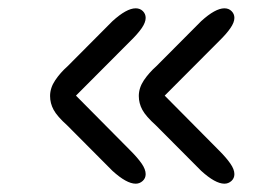

<svg xmlns="http://www.w3.org/2000/svg" viewBox="-20 -512 659 462"><path d="M306.5 -70Q284.5 -70 250.5 -101L142 -210Q117.5 -232 109 -247.8Q100.5 -263.5 100.5 -281Q100.5 -300.5 112.8 -318.8Q125 -337 142.5 -352.5L250.5 -461Q284.5 -492 306.5 -492Q317 -492 323.8 -485.2Q330.5 -478.5 330.5 -469Q330.5 -458 320.8 -444Q311 -430 294 -413.5L128 -247V-317L294.5 -149Q311 -132.5 320.8 -118.5Q330.5 -104.5 330.5 -93Q330.5 -83 323.2 -76.5Q316 -70 306.5 -70ZM520 -70Q498 -70 464 -101L355.5 -210Q331 -232 322.5 -247.8Q314 -263.5 314 -281Q314 -300.5 326.2 -318.8Q338.5 -337 356 -352.5L464 -461Q498 -492 520 -492Q530.5 -492 537.2 -485.2Q544 -478.5 544 -469Q544 -458 534.2 -444Q524.5 -430 507.5 -413.5L341.5 -247V-317L508 -149Q524.5 -132.5 534.2 -118.5Q544 -104.5 544 -93Q544 -83 536.8 -76.5Q529.5 -70 520 -70Z"/></svg>

Font: Sono Monospace Medium
Style: Regular
Weight: 500
Designer: Tyler Finck
Foundry: Tyler Finck
Version: Version 2.112